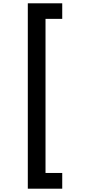

<svg xmlns="http://www.w3.org/2000/svg" viewBox="-20 -954 525 1160"><path d="M356 -934V-840H255V91H356V186H148V-934Z"/></svg>

Font: Poppins-Tabular Medium
Style: Regular
Weight: 500
Designer: Ninad Kale (Devanagari), Jonny Pinhorn (Latin)
Foundry: Indian Type Foundry
Version: Version 4.004